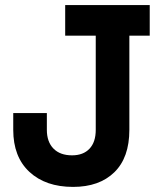

<svg xmlns="http://www.w3.org/2000/svg" viewBox="-20 -720 650 754"><path d="M267 14Q159 14 95.5 -45Q32 -104 32 -210V-276H164V-210Q164 -163 190 -136.5Q216 -110 263 -110Q307 -110 331.5 -136Q356 -162 356 -210V-580H236V-700H568V-580H488V-210Q488 -101 429 -43.5Q370 14 267 14Z"/></svg>

Font: Space Grotesk
Style: Bold
Weight: 700
Designer: Florian Karsten
Foundry: Florian Karsten
Version: Version 2.000